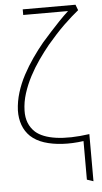

<svg xmlns="http://www.w3.org/2000/svg" viewBox="-61 -737 524 986"><g transform="rotate(-5 201.5 -244.5)"><path d="M378 -671 367 -700H95V-671H326Q302 -649 278 -624Q254 -599 231 -573.5Q208 -548 185 -522Q156 -487 128.5 -447.5Q101 -408 78 -365Q55 -322 41 -276.5Q27 -231 25 -185Q24 -144 36.5 -109.5Q49 -75 75 -50Q103 -24 144.5 -10.5Q186 3 238 6Q290 9 347 1V200L380 211V-32Q330 -25 287 -24Q244 -23 208.5 -28Q173 -33 146.5 -43.5Q120 -54 103 -69Q80 -90 69 -118Q58 -146 59 -181Q60 -225 74 -269Q88 -313 110 -355Q132 -397 159 -435.5Q186 -474 213 -507Q235 -533 257 -557Q279 -581 300.5 -602Q322 -623 342 -640.5Q362 -658 378 -671Z"/></g></svg>

Font: Advent Pro ExtraLight
Style: Regular
Weight: 250
Version: Version 3.000